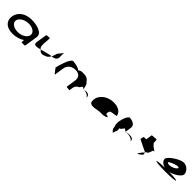

<svg xmlns="http://www.w3.org/2000/svg" viewBox="550 -2646 4588 4588"><g transform="rotate(45 2844.5 -352.0)"><path d="M79 -274C55 -118 156 8 380 8C496 8 607 -28 681 -80C686 -76 676 -4 676 -4C675 3 794 2 795 -5L848 -347C871 -500 638 -558 466 -556C242 -554 103 -430 79 -274ZM213 -274C227 -366 351 -440 489 -440C626 -440 725 -366 711 -274C697 -184 577 -109 438 -109C295 -109 199 -184 213 -274Z M931 -260C915 -158 1004 -171 1127 -204C1126 -206 1123 -209 1122 -211C1067 -211 1073 -366 1081 -416C1082 -424 1094 -552 1083 -552C1073 -552 976 -546 975 -538C975 -538 943 -340 931 -260ZM1127 -204C1169 -139 1238 -127 1316 -176C1353 -176 1394 -221 1425 -274C1359 -270 1238 -230 1127 -204ZM1425 -274H1434C1533 -282 1576 -322 1578 -408C1567 -408 1580 -546 1579 -538L1470 -403C1465 -370 1449 -319 1425 -274Z M1680 -149C1680 -149 1786 -6 1787 -14L1825 -261C1843 -376 1934 -448 2059 -448C2187 -448 2247 -370 2230 -261L2192 -14C2191 -6 2287 0 2298 0L2315 -112C2333 -164 2367 -200 2398 -208C2425 -208 2467 -320 2458 -261C2465 -309 2481 -269 2523 -257C2504 -290 2492 -413 2459 -413C2403 -494 2356 -522 2276 -522C2192 -525 2150 -526 2106 -481C2078 -526 1947 -555 1869 -555C1789 -555 1692 -230 1680 -149ZM2523 -257C2525 -254 2527 -252 2529 -251L2538 -254ZM2538 -254H2547C2607 -254 2716 -205 2707 -149L2710 -170C2719 -228 2669 -264 2605 -264C2584 -264 2560 -261 2538 -254Z M2865 -196C2884 -52 3126 -160 3216 -148C3287 -144 3353 -152 3404 -191C3396 -193 3357 -212 3360 -217C3325 -188 3294 -257 3349 -330C3368 -340 3542 -358 3534 -368C3508 -506 3359 -570 3157 -535C2960 -493 2846 -341 2865 -196ZM3360 -217V-218ZM3405 -192 3404 -191C3406 -191 3406 -191 3405 -190Z M3679 -149C3667 -68 3751 -14 3751 -14C3750 -6 3774 -112 3785 -112C3804 -171 3765 -200 3800 -208C3836 -208 3874 -314 3866 -261C3877 -331 3901 -256 3950 -254C3954 -281 3962 -346 3972 -409C3987 -510 3867 -556 3783 -556C3712 -556 3611 -250 3679 -149ZM3950 -254C3951 -246 3953 -242 3955 -241C3954 -237 3954 -246 3979 -254ZM3979 -254C3997 -259 4025 -264 4077 -264C4154 -264 4211 -228 4185 -170L4182 -149C4209 -215 4086 -250 3979 -254Z M4320 -382C4318 -371 4636 -226 4628 -226L4579 -177C4477 -34 4506 -54 4635 -154L4628 -246C4644 -246 4693 -261 4701 -314C4708 -314 4724 -371 4726 -382C4728 -392 4775 -400 4768 -400L4673 -468L4611 -533C4612 -540 4614 -642 4598 -642C4582 -642 4450 -636 4449 -628L4425 -468H4347C4340 -468 4322 -392 4320 -382Z M4966 -274C4964 -258 5081 -244 5291 -244C5501 -244 5623 -258 5625 -274C5627 -289 5536 -302 5368 -305C5505 -338 5650 -442 5660 -509C5672 -590 5576 -712 5456 -712C5334 -712 5081 -540 5068 -458C5058 -395 5122 -329 5218 -304C5061 -301 4968 -289 4966 -274ZM5182 -449C5186 -474 5321 -530 5379 -542C5437 -555 5469 -538 5445 -507C5423 -476 5356 -438 5296 -426C5236 -416 5178 -426 5182 -449Z"/></g></svg>

Font: Ampere
Style: SuExtIta
Weight: 400
Version: Version 1